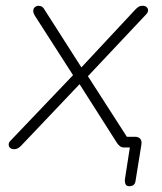

<svg xmlns="http://www.w3.org/2000/svg" viewBox="-20 -510 559 664"><path d="M427 134Q418 134 414.5 127.5Q411 121 412 110L430 -6L438 0H408Q401 0 395.5 -4Q390 -8 385 -15L250 -227L261 -225L53 -6Q47 0 41.5 3Q36 6 29 6Q20 6 15 1.5Q10 -3 10 -10Q10 -17 15 -22L243 -261L241 -237L101 -455Q94 -467 95 -474.5Q96 -482 101.5 -486Q107 -490 112 -490Q120 -490 125.5 -486.5Q131 -483 135 -475L266 -270H255L449 -478Q455 -484 460 -487Q465 -490 473 -490Q482 -490 487 -485.5Q492 -481 492 -474.5Q492 -468 487 -462L278 -240L276 -259L429 -21L411 -37H446Q459 -37 465 -30Q471 -23 469 -10L449 114Q448 124 442.5 129Q437 134 427 134Z"/></svg>

Font: Nunito Variable Extra Light
Style: Italic
Weight: 200
Italic angle: -9°
Designer: Vernon Adams
Foundry: Vernon Adams
Version: Version 3.602